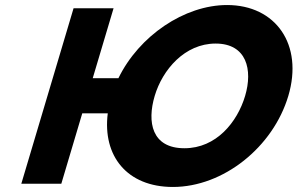

<svg xmlns="http://www.w3.org/2000/svg" viewBox="-20 -738 1189 767"><path d="M308.6 -285.2H410.5C389 -115.1 487.5 8.9 670.7 8.9C872.2 8.9 1070.8 -150.1 1131.8 -354.9C1192.8 -559.8 1081.8 -717.9 887.1 -717.9C717 -717.9 535.4 -595 453 -425.5H350.4L433.7 -705.1H273.9L65.1 -3.9H224.9ZM598 -354.9C629.1 -459.5 718 -564 841.3 -564C965.4 -564 990.4 -459.5 959.2 -354.9C928.1 -250.4 844.3 -145.8 716.8 -145.8C585.9 -145.8 566.9 -250.4 598 -354.9Z"/></svg>

Font: Hussar
Style: BdOblThree
Weight: 700
Foundry: Cannot Into Space Fonts
Version: Version 2.00